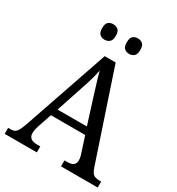

<svg xmlns="http://www.w3.org/2000/svg" viewBox="-211 -1039 1076 1169"><g transform="rotate(30 327.5 -454.5)"><path d="M1 0V-42H18Q36 -42 47 -48Q58 -54 67.5 -71Q77 -88 88 -120L292 -714H369L577 -92Q584 -72 592.5 -61Q601 -50 613.5 -46Q626 -42 644 -42H655V0H397V-42H418Q446 -42 459.5 -53Q473 -64 473 -86Q473 -93 472 -100Q471 -107 469 -115Q467 -123 464 -131L429 -239H188L154 -138Q152 -130 149.5 -121Q147 -112 146 -104Q145 -96 145 -89Q145 -66 159.5 -54Q174 -42 205 -42H227V0ZM206 -289H412L355 -470Q346 -500 337.5 -526.5Q329 -553 322 -577Q315 -601 310 -623Q305 -601 299.5 -578.5Q294 -556 286.5 -532Q279 -508 269 -479ZM414 -800Q393 -800 379.5 -812Q366 -824 366 -855Q366 -886 379.5 -897.5Q393 -909 414 -909Q433 -909 447 -897.5Q461 -886 461 -855Q461 -824 447 -812Q433 -800 414 -800ZM241 -800Q220 -800 206.5 -812Q193 -824 193 -855Q193 -886 206.5 -897.5Q220 -909 241 -909Q260 -909 274.5 -897.5Q289 -886 289 -855Q289 -824 274.5 -812Q260 -800 241 -800Z"/></g></svg>

Font: Noto Serif SemiCondensed
Style: Regular
Weight: 400
Width: 4
Designer: Monotype Design Team
Foundry: Monotype Imaging Inc.
Version: Version 2.013